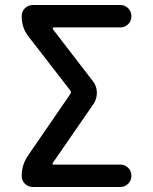

<svg xmlns="http://www.w3.org/2000/svg" viewBox="-20 -750 614 770"><path d="M93 -127 262 -373Q267 -380 262 -387L94 -604Q67 -638 67 -685Q67 -704 80 -717Q93 -730 112 -730H462Q481 -730 494 -717Q507 -704 507 -685Q507 -666 494 -653Q481 -640 462 -640H195Q193 -640 192 -637.5Q191 -635 192 -633L352 -425Q368 -405 368.5 -379.5Q369 -354 355 -333L192 -97Q187 -90 195 -90H462Q481 -90 494 -77Q507 -64 507 -45Q507 -26 494 -13Q481 0 462 0H112Q93 0 80 -13Q67 -26 67 -45Q67 -90 93 -127Z"/></svg>

Font: Rounded Mplus 1c Medium
Style: Regular
Weight: 500
Version: Version 1.059.20150529